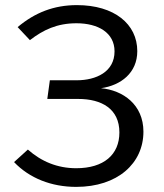

<svg xmlns="http://www.w3.org/2000/svg" viewBox="-20 -720 640 751"><path d="M281 -700C191 -700 117 -671 49 -614L97 -563C149 -603 203 -629 279 -629C364 -629 428 -592 428 -519C428 -439 356 -406 280 -406H175L165 -333H286C378 -333 447 -294 447 -202C447 -115 386 -62 278 -62C205 -62 142 -88 89 -135L35 -86C95 -23 181 11 278 11C440 11 541 -81 541 -205C541 -311 461 -367 375 -375C453 -386 517 -435 517 -520C517 -626 427 -700 281 -700Z"/></svg>

Font: FiraMono Nerd Font
Style: Regular
Weight: 400
Designer: Carrois Corporate & Edenspiekermann AG
Foundry: Carrois Corporate GbR & Edenspiekermann AG
Version: Version 003.206;Nerd Fonts 3.3.0